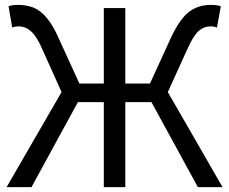

<svg xmlns="http://www.w3.org/2000/svg" viewBox="-20 -766 938 786"><path d="M232 -389 153 -565Q131 -616 108 -637Q85 -658 56 -658Q41 -658 30 -653L15 -740Q28 -746 55 -746Q87 -746 117 -735Q176 -711 220 -610L305 -424H405V-733H493V-424H594L679 -610Q715 -687 752.5 -716.5Q790 -746 844 -746Q871 -746 884 -740L868 -653Q858 -658 842 -658Q814 -658 792.5 -638.5Q771 -619 747 -565L667 -389L891 0H790L600 -348H493V0H405V-348H299L109 0H7Z"/></svg>

Font: Merged Yaku Han JP
Style: Regular
Weight: 400
Designer: Ryoko NISHIZUKA 西塚涼子 (kana, bopomofo & ideographs); Paul D. Hunt (Latin, Greek & Cyrillic); Sandoll Communications 산돌커뮤니
Foundry: Adobe
Version: Version 2.004